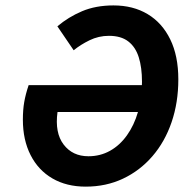

<svg xmlns="http://www.w3.org/2000/svg" viewBox="-20 -684 708 716"><path d="M299.6 12Q228.1 12 175.5 -18.6Q122.8 -49.2 94.1 -105.6Q65.3 -162.1 65.3 -237.5Q65.3 -274.8 70.4 -303.7Q75.4 -332.6 86.8 -366.5H539.9L519 -266.3H194.5Q183.9 -188.7 217.3 -145Q250.6 -101.3 309.8 -101.3Q353.7 -101.3 390.2 -121.6Q426.7 -141.9 453.4 -179.4Q480.2 -216.8 494.8 -267.3Q509.5 -317.8 509.5 -378.8Q509.5 -432.6 497.4 -470.6Q485.4 -508.7 458.4 -529.5Q431.5 -550.4 386.2 -550.4Q347.7 -550.4 313.6 -533.7Q279.6 -517 254.8 -496.5L194 -585.8Q234.8 -620.4 285.9 -642.1Q337.1 -663.8 403.1 -663.8Q476.5 -663.8 530.6 -631.3Q584.7 -598.9 614.8 -537.3Q645 -475.7 645 -388.1Q645 -301.8 619.9 -228.4Q594.8 -155.1 548.2 -101.2Q501.7 -47.4 438.6 -17.7Q375.6 12 299.6 12Z"/></svg>

Font: Source Sans Variable
Style: Italic
Weight: 200
Italic angle: -11°
Designer: Paul D. Hunt
Foundry: Adobe Systems Incorporated
Version: Version 3.006;hotconv 1.0.111;makeotfexe 2.5.65597